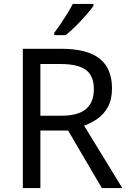

<svg xmlns="http://www.w3.org/2000/svg" viewBox="-20 -964 662 984"><path d="M294 -714Q427 -714 490.5 -663.5Q554 -613 554 -511Q554 -454 533 -416Q512 -378 479.5 -355.5Q447 -333 411 -320L607 0H502L329 -295H187V0H97V-714ZM289 -636H187V-371H294Q381 -371 421 -405.5Q461 -440 461 -507Q461 -577 419 -606.5Q377 -636 289 -636ZM459 -934Q447 -916 422 -887.5Q397 -859 368.5 -830.5Q340 -802 316 -784H258V-796Q273 -815 290.5 -841Q308 -867 325 -894.5Q342 -922 353 -944H459Z"/></svg>

Font: Noto Sans Chorasmian
Style: Regular
Weight: 400
Designer: Federico Parra Barrios
Foundry: Google LLC
Version: Version 1.004; ttfautohint (v1.8.4.7-5d5b)